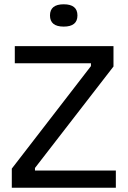

<svg xmlns="http://www.w3.org/2000/svg" viewBox="-20 -875 595 895"><path d="M35 0V-89L404 -567V-580H49V-660H509V-565L143 -92V-80H520V0ZM277 -751Q213 -751 213 -803Q213 -855 277 -855Q341 -855 341 -803Q341 -751 277 -751Z"/></svg>

Font: Bricolage Grotesque 10pt
Style: Regular
Weight: 400
Designer: Mathieu Triay
Foundry: Atelier Triay
Version: Version 1.000; ttfautohint (v1.8.4.7-5d5b);gftools[0.9.32]